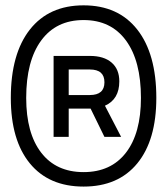

<svg xmlns="http://www.w3.org/2000/svg" viewBox="-20 -706 626 719"><path d="M293 -7.3Q163.1 -7.3 91.8 -94.2Q20.5 -181.2 20.5 -339.4Q20.5 -504.4 91.8 -595.2Q163.1 -686 293 -686Q422.9 -686 494.1 -595.2Q565.4 -504.4 565.4 -339.4Q565.4 -181.2 494.1 -94.2Q422.9 -7.3 293 -7.3ZM293 -61.5Q395.5 -61.5 451.7 -134.3Q507.8 -207 507.8 -339.4Q507.8 -478 451.7 -554.4Q395.5 -630.9 293 -630.9Q190.4 -630.9 134.3 -554.4Q78.1 -478 78.1 -339.4Q78.1 -207 134.3 -134.3Q190.4 -61.5 293 -61.5ZM180.7 -193.4V-496.6H316.4Q369.1 -496.6 397.9 -471.7Q426.8 -446.8 426.8 -401.4Q426.8 -334 373 -310.1L433.6 -193.4H371.1L319.3 -299.3Q317.9 -299.3 316.4 -299.3H237.3V-193.4ZM237.3 -350.1H316.4Q371.1 -350.1 371.1 -397.9Q371.1 -445.8 316.4 -445.8H237.3Z"/></svg>

Font: CaskaydiaCove NFP Light
Style: Regular
Weight: 300
Designer: Aaron Bell
Foundry: Saja Typeworks
Version: Version 2111.001; VTT 6.35;Nerd Fonts 3.1.1